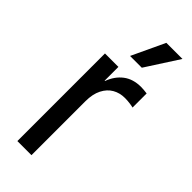

<svg xmlns="http://www.w3.org/2000/svg" viewBox="-239 -764 799 799"><g transform="rotate(45 161.0 -364.0)"><path d="M61.5 -515.6H140.6V-434.6H142.6Q157.7 -476.1 188.7 -499.8Q219.7 -523.4 266.6 -523.4Q281.2 -523.4 301.8 -520.5V-437.5Q294.9 -439.5 281 -441.4Q267.1 -443.4 251 -443.4Q221.2 -443.4 197.3 -429.7Q173.3 -416 158.9 -387.7Q144.5 -359.4 144.5 -317.4V0H61.5ZM210.9 -727.5H305.7L211.9 -582H142.6Z"/></g></svg>

Font: Intratopia Thin
Style: Regular
Weight: 100
Designer: Rasmus Andersson
Foundry: rsms
Version: Version 3.000;Glyphs 3.2.3 (3260)